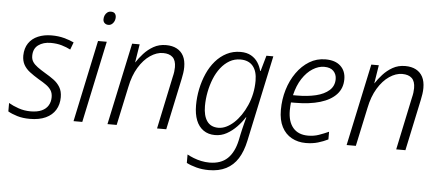

<svg xmlns="http://www.w3.org/2000/svg" viewBox="-59 -868 2845 1246"><g transform="rotate(5 1364.0 -244.5)"><path d="M152 10Q105 10 69 -1Q33 -12 9 -26V-81Q36 -65 73.5 -52Q111 -39 152 -39Q196 -39 224.5 -52Q253 -65 267 -88.5Q281 -112 281 -142Q281 -169 269.5 -187Q258 -205 237 -220Q216 -235 186 -252Q153 -272 127.5 -291.5Q102 -311 88 -336Q74 -361 74 -396Q75 -444 97 -476.5Q119 -509 158 -525.5Q197 -542 246 -542Q291 -542 328 -532Q365 -522 392 -509L374 -461Q349 -474 317 -483.5Q285 -493 245 -493Q196 -493 164 -469.5Q132 -446 132 -399Q132 -376 143 -359.5Q154 -343 174.5 -328Q195 -313 225 -295Q256 -277 282 -258Q308 -239 324 -212.5Q340 -186 340 -147Q340 -100 318.5 -64.5Q297 -29 255 -9.5Q213 10 152 10Z M436 0 549 -532H606L493 0ZM607 -642Q592 -642 582 -651Q572 -660 572 -676Q572 -690 577.5 -702Q583 -714 593 -721.5Q603 -729 616 -729Q634 -729 642 -719.5Q650 -710 650 -695Q650 -674 637.5 -658Q625 -642 607 -642Z M657 0 771 -534H820L801 -415H802Q820 -443 847 -473Q874 -503 910 -523.5Q946 -544 992 -544Q1033 -544 1062 -528.5Q1091 -513 1106 -484Q1121 -455 1121 -412Q1121 -393 1118 -372.5Q1115 -352 1111 -334L1040 0H980L1052 -341Q1057 -361 1059 -376.5Q1061 -392 1061 -406Q1061 -450 1039.5 -470.5Q1018 -491 977 -491Q935 -491 893 -462.5Q851 -434 818.5 -380.5Q786 -327 771 -252L717 0Z M1338 240Q1294 240 1256.5 230Q1219 220 1192 206V151Q1210 161 1234 170.5Q1258 180 1284.5 185.5Q1311 191 1337 191Q1412 191 1455 150Q1498 109 1515 30L1523 -9Q1527 -26 1531.5 -46.5Q1536 -67 1541.5 -86.5Q1547 -106 1551 -122H1548Q1527 -89 1498 -59Q1469 -29 1434 -9.5Q1399 10 1358 10Q1314 10 1282.5 -12Q1251 -34 1235 -74.5Q1219 -115 1219 -172Q1219 -226 1230 -279Q1241 -332 1262 -379.5Q1283 -427 1314.5 -463.5Q1346 -500 1387 -521Q1428 -542 1477 -542Q1518 -542 1546 -526Q1574 -510 1590.5 -484.5Q1607 -459 1614 -430H1617L1646 -532H1691L1571 29Q1556 99 1526.5 145.5Q1497 192 1450 216Q1403 240 1338 240ZM1376 -39Q1401 -39 1426.5 -51Q1452 -63 1476 -85Q1500 -107 1520.5 -137Q1541 -167 1557 -203.5Q1573 -240 1581.5 -280.5Q1590 -321 1590 -364Q1590 -426 1562 -459.5Q1534 -493 1481 -493Q1442 -493 1410 -474.5Q1378 -456 1353 -424Q1328 -392 1311.5 -351Q1295 -310 1286 -264Q1277 -218 1277 -172Q1277 -109 1301.5 -74Q1326 -39 1376 -39Z M1949 10Q1898 10 1857 -12.5Q1816 -35 1793 -79.5Q1770 -124 1770 -190Q1770 -259 1789 -322Q1808 -385 1843 -434.5Q1878 -484 1925.5 -513Q1973 -542 2031 -542Q2094 -542 2128.5 -510Q2163 -478 2163 -424Q2163 -365 2126 -325Q2089 -285 2020.5 -264.5Q1952 -244 1856 -244H1831Q1830 -233 1829 -219.5Q1828 -206 1828 -192Q1828 -119 1862 -79Q1896 -39 1960 -39Q1998 -39 2030.5 -50.5Q2063 -62 2094 -76V-26Q2064 -11 2028.5 -0.5Q1993 10 1949 10ZM1866 -292Q1935 -292 1989 -305Q2043 -318 2075 -346.5Q2107 -375 2107 -420Q2107 -451 2087 -472Q2067 -493 2026 -493Q1989 -493 1951.5 -469.5Q1914 -446 1884.5 -401Q1855 -356 1840 -292Z M2215 0 2329 -534H2378L2359 -415H2360Q2378 -443 2405 -473Q2432 -503 2468 -523.5Q2504 -544 2550 -544Q2591 -544 2620 -528.5Q2649 -513 2664 -484Q2679 -455 2679 -412Q2679 -393 2676 -372.5Q2673 -352 2669 -334L2598 0H2538L2610 -341Q2615 -361 2617 -376.5Q2619 -392 2619 -406Q2619 -450 2597.5 -470.5Q2576 -491 2535 -491Q2493 -491 2451 -462.5Q2409 -434 2376.5 -380.5Q2344 -327 2329 -252L2275 0Z"/></g></svg>

Font: Noto Sans Display Light
Style: Italic
Weight: 300
Italic angle: -12°
Designer: Monotype Design Team
Foundry: Monotype Imaging Inc.
Version: Version 2.003